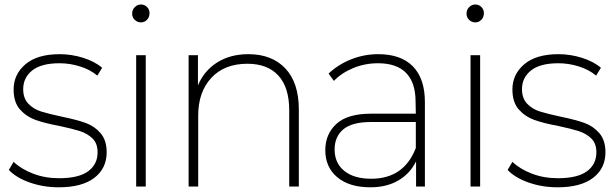

<svg xmlns="http://www.w3.org/2000/svg" viewBox="-20 -822 2714 846"><path d="M18.9 -73.3 40 -108.9Q72.2 -77.8 125 -57.2Q177.8 -36.7 240 -36.7Q326.7 -36.7 368.3 -67.2Q410 -97.8 410 -151.1Q410 -190 387.8 -211.7Q365.6 -233.3 333.3 -243.9Q301.1 -254.4 243.3 -266.7Q177.8 -278.9 137.2 -293.3Q96.7 -307.8 68.3 -339.4Q40 -371.1 40 -427.8Q40 -494.4 92.2 -538.9Q144.4 -583.3 243.3 -583.3Q295.6 -583.3 346.7 -567.2Q397.8 -551.1 430 -523.3L408.9 -488.9Q376.7 -515.6 332.2 -529.4Q287.8 -543.3 242.2 -543.3Q162.2 -543.3 122.2 -511.7Q82.2 -480 82.2 -428.9Q82.2 -388.9 105 -365Q127.8 -341.1 161.7 -330.6Q195.6 -320 253.3 -307.8Q317.8 -294.4 356.7 -280.6Q395.6 -266.7 422.8 -235.6Q450 -204.4 450 -151.1Q450 -80 395.6 -38.3Q341.1 3.3 238.9 3.3Q171.1 3.3 111.1 -17.8Q51.1 -38.9 18.9 -73.3Z M562.2 -762.2Q562.2 -778.9 573.9 -790.6Q585.6 -802.2 601.1 -802.2Q616.7 -802.2 627.8 -791.1Q638.9 -780 638.9 -764.4Q638.9 -746.7 627.8 -735Q616.7 -723.3 601.1 -723.3Q585.6 -723.3 573.9 -734.4Q562.2 -745.6 562.2 -762.2ZM622.2 -578.9V0H580V-578.9Z M1296.7 -338.9V0H1254.4V-335.6Q1254.4 -436.7 1206.7 -488.9Q1158.9 -541.1 1070 -541.1Q968.9 -541.1 911.1 -478.9Q853.3 -416.7 853.3 -312.2V0H811.1V-578.9H852.2V-445.6Q878.9 -510 936.7 -546.7Q994.4 -583.3 1074.4 -583.3Q1177.8 -583.3 1237.2 -520.6Q1296.7 -457.8 1296.7 -338.9Z M1852.2 -372.2V0H1813.3V-111.1Q1786.7 -56.7 1735 -26.7Q1683.3 3.3 1612.2 3.3Q1518.9 3.3 1466.1 -41.1Q1413.3 -85.6 1413.3 -160Q1413.3 -231.1 1462.2 -276.1Q1511.1 -321.1 1615.6 -321.1H1812.2L1811.1 -374.4Q1811.1 -457.8 1769.4 -500.6Q1727.8 -543.3 1645.6 -543.3Q1587.8 -543.3 1536.7 -522.2Q1485.6 -501.1 1451.1 -465.6L1427.8 -497.8Q1470 -537.8 1527.2 -560.6Q1584.4 -583.3 1646.7 -583.3Q1746.7 -583.3 1799.4 -529.4Q1852.2 -475.6 1852.2 -372.2ZM1812.2 -170V-284.4H1615.6Q1531.1 -284.4 1492.8 -252.2Q1454.4 -220 1454.4 -163.3Q1454.4 -103.3 1497.2 -68.9Q1540 -34.4 1615.6 -34.4Q1760 -34.4 1812.2 -170Z M2035.6 -762.2Q2035.6 -778.9 2047.2 -790.6Q2058.9 -802.2 2074.4 -802.2Q2090 -802.2 2101.1 -791.1Q2112.2 -780 2112.2 -764.4Q2112.2 -746.7 2101.1 -735Q2090 -723.3 2074.4 -723.3Q2058.9 -723.3 2047.2 -734.4Q2035.6 -745.6 2035.6 -762.2ZM2095.6 -578.9V0H2053.3V-578.9Z M2216.7 -73.3 2237.8 -108.9Q2270 -77.8 2322.8 -57.2Q2375.6 -36.7 2437.8 -36.7Q2524.4 -36.7 2566.1 -67.2Q2607.8 -97.8 2607.8 -151.1Q2607.8 -190 2585.6 -211.7Q2563.3 -233.3 2531.1 -243.9Q2498.9 -254.4 2441.1 -266.7Q2375.6 -278.9 2335 -293.3Q2294.4 -307.8 2266.1 -339.4Q2237.8 -371.1 2237.8 -427.8Q2237.8 -494.4 2290 -538.9Q2342.2 -583.3 2441.1 -583.3Q2493.3 -583.3 2544.4 -567.2Q2595.6 -551.1 2627.8 -523.3L2606.7 -488.9Q2574.4 -515.6 2530 -529.4Q2485.6 -543.3 2440 -543.3Q2360 -543.3 2320 -511.7Q2280 -480 2280 -428.9Q2280 -388.9 2302.8 -365Q2325.6 -341.1 2359.4 -330.6Q2393.3 -320 2451.1 -307.8Q2515.6 -294.4 2554.4 -280.6Q2593.3 -266.7 2620.6 -235.6Q2647.8 -204.4 2647.8 -151.1Q2647.8 -80 2593.3 -38.3Q2538.9 3.3 2436.7 3.3Q2368.9 3.3 2308.9 -17.8Q2248.9 -38.9 2216.7 -73.3Z"/></svg>

Font: Paperlogy 2 ExtraLight
Style: Regular
Weight: 250
Designer: redesigned by Lee Juim, glyphs from Gmarket Sans & Montserrat
Foundry: PT&
Version: Version 1.001